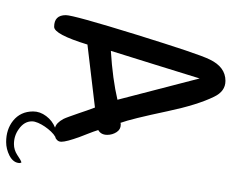

<svg xmlns="http://www.w3.org/2000/svg" viewBox="-86 -526 771 640"><g transform="rotate(90 300.0 -205.5)"><path d="M523 114Q523 136 498 149Q476 160 453 160Q411 160 382 137Q351 112 351 70Q351 47 366.5 26.5Q382 6 405 -3Q389 -7 376 -31Q373 -37 368.5 -49.5Q364 -62 357 -82Q353 -95 348 -108.5Q343 -122 338 -136L128 -111Q94 0 69 0Q30 0 30 -39Q30 -64 95 -274Q127 -377 147.5 -438Q168 -499 178 -519Q203 -571 249 -571Q284 -571 302 -533Q329 -478 350 -379Q376 -256 389 -221Q390 -222 395 -222Q411 -222 420 -208Q429 -194 429 -177Q429 -156 413 -147Q418 -131 424 -116Q430 -101 436 -85Q452 -41 452 -24Q452 -13 443 -7Q440 -4 436 -4Q427 1 418 10.5Q409 20 401.5 31Q394 42 389 53.5Q384 65 384 74Q384 100 410 118Q432 134 460 134Q479 134 496 123Q513 111 521 109ZM149 -189Q197 -192 237.5 -197.5Q278 -203 312 -211L241 -485Q218 -410 195 -336.5Q172 -263 149 -189ZM443 -7 447 -6Z"/></g></svg>

Font: Dongol
Style: Regular
Weight: 400
Designer: Abdo Mohamed and Ibrahim Hamdi
Foundry: Protype Foundry
Version: Version 1.000;hotconv 1.0.109;makeotfexe 2.5.65596